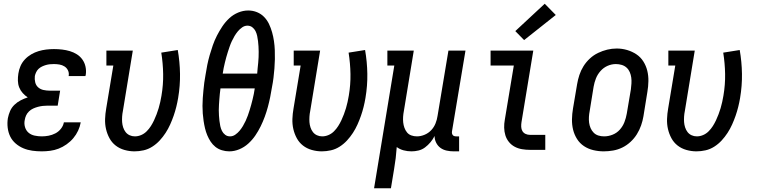

<svg xmlns="http://www.w3.org/2000/svg" viewBox="-20 -800 4040 1025"><path d="M203 8Q177 8 152 4.5Q127 1 104.5 -8.5Q82 -18 63.5 -34Q45 -50 34.5 -71.5Q24 -93 21 -118.5Q18 -144 22 -169Q26 -189 34 -207.5Q42 -226 57 -240.5Q72 -255 90.5 -264.5Q109 -274 128 -280Q113 -290 101 -303.5Q89 -317 82.5 -333.5Q76 -350 75.5 -369Q75 -388 78 -407Q81 -428 89.5 -447.5Q98 -467 113 -483Q128 -499 147 -510Q166 -521 186 -527Q206 -533 226.5 -535.5Q247 -538 268 -538Q290 -538 311.5 -535.5Q333 -533 353 -527Q373 -521 390.5 -510Q408 -499 420 -482Q432 -465 436.5 -444Q441 -423 438 -402Q437 -400 437 -398Q437 -396 436 -394H346Q346 -394 346.5 -395Q347 -396 347 -397Q349 -412 342.5 -425Q336 -438 324 -445.5Q312 -453 297.5 -455.5Q283 -458 268 -458Q257 -458 246.5 -457Q236 -456 225.5 -453Q215 -450 204.5 -445Q194 -440 186 -432.5Q178 -425 173 -414.5Q168 -404 166 -394Q164 -377 168 -360.5Q172 -344 184 -333.5Q196 -323 212.5 -319.5Q229 -316 246 -316H301L288 -236H233Q220 -236 207.5 -234.5Q195 -233 182 -229.5Q169 -226 157 -220.5Q145 -215 135 -205.5Q125 -196 119.5 -184Q114 -172 112 -159Q108 -140 113.5 -121.5Q119 -103 132.5 -91.5Q146 -80 165 -76Q184 -72 203 -72Q221 -72 239.5 -75.5Q258 -79 275.5 -88Q293 -97 305.5 -113Q318 -129 321 -147H411Q407 -124 397 -102.5Q387 -81 371.5 -62.5Q356 -44 335.5 -29.5Q315 -15 293 -6.5Q271 2 248 5Q225 8 203 8Z M698 8Q671 8 644.5 0.5Q618 -7 597.5 -23Q577 -39 564.5 -62Q552 -85 546 -111Q540 -137 541 -165Q542 -193 547 -221L585 -450H548V-530H689L636 -207Q633 -193 632 -177.5Q631 -162 632 -148Q633 -134 637.5 -120Q642 -106 650.5 -95Q659 -84 672 -78Q685 -72 700 -72Q717 -72 733.5 -79Q750 -86 763 -99Q776 -112 785.5 -127Q795 -142 802.5 -158Q810 -174 816 -190Q822 -206 827 -222.5Q832 -239 835.5 -255.5Q839 -272 842 -289Q852 -348 851 -405Q850 -462 841 -519L929 -533Q940 -470 941 -406Q942 -342 931 -277Q927 -253 921 -229Q915 -205 907 -182Q899 -159 888.5 -135.5Q878 -112 864 -90.5Q850 -69 832.5 -50Q815 -31 793 -17Q771 -3 746.5 2.5Q722 8 698 8Z M1204 8Q1184 8 1164.5 2Q1145 -4 1130 -16Q1115 -28 1104.5 -44Q1094 -60 1086.5 -78Q1079 -96 1074.5 -115Q1070 -134 1067 -154Q1064 -174 1062.5 -194Q1061 -214 1061 -234.5Q1061 -255 1062.5 -276Q1064 -297 1066 -317.5Q1068 -338 1070.5 -358.5Q1073 -379 1077 -399Q1081 -426 1086.5 -453Q1092 -480 1099.5 -506Q1107 -532 1116 -558Q1125 -584 1138 -609.5Q1151 -635 1167 -659Q1183 -683 1204 -702.5Q1225 -722 1251.5 -733Q1278 -744 1305 -744Q1330 -744 1352 -735Q1374 -726 1390 -709.5Q1406 -693 1416 -672Q1426 -651 1432.5 -628Q1439 -605 1442.5 -581Q1446 -557 1447 -533Q1448 -509 1447.5 -484Q1447 -459 1445 -434Q1443 -409 1440 -384.5Q1437 -360 1432 -335Q1428 -309 1422.5 -282Q1417 -255 1410 -229Q1403 -203 1393.5 -177Q1384 -151 1371.5 -125.5Q1359 -100 1343 -76.5Q1327 -53 1305.5 -33.5Q1284 -14 1257.5 -3Q1231 8 1204 8ZM1169 -407H1353Q1354 -422 1355.5 -436.5Q1357 -451 1358.5 -465.5Q1360 -480 1360.5 -494.5Q1361 -509 1361 -523.5Q1361 -538 1360 -552.5Q1359 -567 1357.5 -580.5Q1356 -594 1353 -608Q1350 -622 1344 -634Q1338 -646 1327 -654.5Q1316 -663 1301 -663Q1286 -663 1273 -654Q1260 -645 1250 -633Q1240 -621 1232 -607.5Q1224 -594 1217.5 -580Q1211 -566 1206 -551.5Q1201 -537 1196.5 -523Q1192 -509 1188 -494.5Q1184 -480 1180.5 -465.5Q1177 -451 1174 -436.5Q1171 -422 1169 -407ZM1208 -72Q1223 -72 1236 -81Q1249 -90 1259 -102Q1269 -114 1277 -127.5Q1285 -141 1291.5 -155Q1298 -169 1303 -183Q1308 -197 1312.5 -211.5Q1317 -226 1321 -240.5Q1325 -255 1328.5 -269.5Q1332 -284 1335 -298.5Q1338 -313 1340 -328H1157Q1155 -313 1153.5 -298.5Q1152 -284 1151 -269.5Q1150 -255 1149 -240.5Q1148 -226 1148 -211.5Q1148 -197 1149 -183Q1150 -169 1151.5 -155Q1153 -141 1156 -127Q1159 -113 1165 -101Q1171 -89 1182 -80.5Q1193 -72 1208 -72Z M1698 8Q1671 8 1644.5 0.5Q1618 -7 1597.5 -23Q1577 -39 1564.5 -62Q1552 -85 1546 -111Q1540 -137 1541 -165Q1542 -193 1547 -221L1585 -450H1548V-530H1689L1636 -207Q1633 -193 1632 -177.5Q1631 -162 1632 -148Q1633 -134 1637.5 -120Q1642 -106 1650.5 -95Q1659 -84 1672 -78Q1685 -72 1700 -72Q1717 -72 1733.5 -79Q1750 -86 1763 -99Q1776 -112 1785.5 -127Q1795 -142 1802.5 -158Q1810 -174 1816 -190Q1822 -206 1827 -222.5Q1832 -239 1835.5 -255.5Q1839 -272 1842 -289Q1852 -348 1851 -405Q1850 -462 1841 -519L1929 -533Q1940 -470 1941 -406Q1942 -342 1931 -277Q1927 -253 1921 -229Q1915 -205 1907 -182Q1899 -159 1888.5 -135.5Q1878 -112 1864 -90.5Q1850 -69 1832.5 -50Q1815 -31 1793 -17Q1771 -3 1746.5 2.5Q1722 8 1698 8Z M1977 205 2085 -450H2048V-530H2189L2136 -207Q2133 -192 2132 -176.5Q2131 -161 2132.5 -146.5Q2134 -132 2139 -118Q2144 -104 2153 -93Q2162 -82 2176 -77Q2190 -72 2206 -72Q2226 -72 2246.5 -80.5Q2267 -89 2282 -105Q2297 -121 2305 -141Q2313 -161 2316 -182L2374 -530H2465L2393 -99Q2392 -93 2393 -88Q2394 -83 2397 -79Q2400 -75 2405 -73.5Q2410 -72 2416 -72H2431V8H2402Q2383 8 2364.5 4Q2346 0 2331.5 -10.5Q2317 -21 2308.5 -38Q2300 -55 2300 -74Q2291 -56 2278 -40.5Q2265 -25 2249 -13Q2233 -1 2214 3.5Q2195 8 2177 8Q2155 8 2134.5 2.5Q2114 -3 2098 -15Q2096 15 2092.5 44Q2089 73 2084 102L2067 205Z M2810 0Q2788 0 2767 -3.5Q2746 -7 2728 -16.5Q2710 -26 2697 -42Q2684 -58 2678 -77.5Q2672 -97 2671.5 -118.5Q2671 -140 2675 -161L2723 -450H2599V-530H2827L2764 -148Q2762 -136 2762.5 -123Q2763 -110 2769 -100Q2775 -90 2786 -85Q2797 -80 2810 -80H2891V0ZM2778 -586 2731 -634 2888 -780 2947 -720Z M3203 8Q3175 8 3147.5 1.5Q3120 -5 3097.5 -20Q3075 -35 3060.5 -58Q3046 -81 3039.5 -107.5Q3033 -134 3033.5 -163Q3034 -192 3039 -221L3061 -351Q3065 -375 3073 -399.5Q3081 -424 3095 -446.5Q3109 -469 3129 -487.5Q3149 -506 3173 -517.5Q3197 -529 3222 -535Q3247 -541 3272 -541Q3301 -541 3328 -533Q3355 -525 3377.5 -510Q3400 -495 3414.5 -472Q3429 -449 3435.5 -422.5Q3442 -396 3441.5 -367Q3441 -338 3436 -309L3415 -179Q3411 -155 3402.5 -130.5Q3394 -106 3380 -83.5Q3366 -61 3346 -42.5Q3326 -24 3302.5 -12.5Q3279 -1 3253.5 3.5Q3228 8 3203 8ZM3205 -72Q3228 -72 3250.5 -81Q3273 -90 3289 -108Q3305 -126 3313.5 -148Q3322 -170 3326 -193L3348 -323Q3350 -338 3351 -354.5Q3352 -371 3350 -386Q3348 -401 3342 -415Q3336 -429 3325 -439Q3314 -449 3299 -453.5Q3284 -458 3268 -458Q3245 -458 3223.5 -448.5Q3202 -439 3186 -421Q3170 -403 3161.5 -381.5Q3153 -360 3149 -337L3128 -207Q3125 -192 3124 -176Q3123 -160 3125 -145Q3127 -130 3133 -116Q3139 -102 3149.5 -91.5Q3160 -81 3174.5 -76.5Q3189 -72 3205 -72Z M3698 8Q3671 8 3644.5 0.5Q3618 -7 3597.5 -23Q3577 -39 3564.5 -62Q3552 -85 3546 -111Q3540 -137 3541 -165Q3542 -193 3547 -221L3585 -450H3548V-530H3689L3636 -207Q3633 -193 3632 -177.5Q3631 -162 3632 -148Q3633 -134 3637.5 -120Q3642 -106 3650.5 -95Q3659 -84 3672 -78Q3685 -72 3700 -72Q3717 -72 3733.5 -79Q3750 -86 3763 -99Q3776 -112 3785.5 -127Q3795 -142 3802.5 -158Q3810 -174 3816 -190Q3822 -206 3827 -222.5Q3832 -239 3835.5 -255.5Q3839 -272 3842 -289Q3852 -348 3851 -405Q3850 -462 3841 -519L3929 -533Q3940 -470 3941 -406Q3942 -342 3931 -277Q3927 -253 3921 -229Q3915 -205 3907 -182Q3899 -159 3888.5 -135.5Q3878 -112 3864 -90.5Q3850 -69 3832.5 -50Q3815 -31 3793 -17Q3771 -3 3746.5 2.5Q3722 8 3698 8Z"/></svg>

Font: Iosevka Curly Slab MdObl
Style: Regular
Weight: 500
Italic angle: -9°
Monospace: yes
Designer: Belleve Invis
Foundry: Belleve Invis
Version: Version 11.0.0; ttfautohint (v1.8.3)